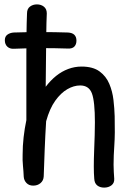

<svg xmlns="http://www.w3.org/2000/svg" viewBox="-20 -842 622 874"><path d="M103 -781Q103 -802 116.5 -812Q130 -822 148 -822Q167 -822 180 -811.5Q193 -801 193 -781Q192 -761 191.5 -738Q191 -715 190.5 -679.5Q190 -644 189.5 -588.5Q189 -533 188 -447Q210 -476 235.5 -496.5Q261 -517 290.5 -528Q320 -539 351 -539Q403 -539 433 -517Q463 -495 477.5 -460.5Q492 -426 496.5 -387Q501 -348 502 -313Q504 -231 500.5 -182Q497 -133 497 -92Q497 -75 498 -59.5Q499 -44 500 -28Q501 -9 487.5 1.5Q474 12 454 12Q435 12 422.5 2Q410 -8 409 -29Q407 -52 407 -85Q407 -118 408.5 -154.5Q410 -191 411 -225.5Q412 -260 412 -285Q412 -380 398.5 -416.5Q385 -453 345 -453Q316 -453 286.5 -436Q257 -419 231.5 -383.5Q206 -348 190 -290Q186 -226 183.5 -162.5Q181 -99 179 -39Q178 -20 164.5 -8.5Q151 3 131 3Q112 3 100.5 -9Q89 -21 88 -38Q87 -62 84.5 -87.5Q82 -113 83 -138Q83 -178 87.5 -217.5Q92 -257 100 -295Q100 -399 100 -472.5Q100 -546 100 -596Q100 -646 100.5 -679.5Q101 -713 101.5 -736.5Q102 -760 103 -781ZM43 -620Q25 -619 13.5 -629.5Q2 -640 2 -659Q2 -676 14 -684.5Q26 -693 43 -694Q72 -695 103 -695.5Q134 -696 166 -696Q198 -696 229 -695.5Q260 -695 289 -694Q309 -693 318.5 -683.5Q328 -674 328 -657Q328 -640 318.5 -630Q309 -620 289 -621Q260 -622 229 -622.5Q198 -623 166 -623Q134 -623 103 -622Q72 -621 43 -620Z"/></svg>

Font: Playpen Sans Deva
Style: Regular
Weight: 400
Designer: Pooja Saxena, Gunjan Panchal, Laura Meseguer, Veronika Burian, José Scaglione
Foundry: TypeTogether
Version: Version 2.000